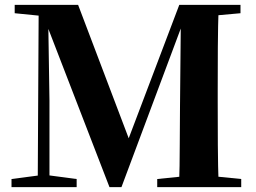

<svg xmlns="http://www.w3.org/2000/svg" viewBox="-20 -764 1047 784"><path d="M27 0V-33L149 -49H172L293 -33V0ZM40 -710V-744H195V-696H180ZM134 0 138 -744H176L182 -353V0ZM427 0 157 -699H150V-744H299L519 -164H492L499 -182L712 -744H767V-699H738L725 -666L476 0ZM622 0V-33L779 -49H806L965 -33V0ZM711 0Q714 -87 714 -172Q714 -257 715 -327L719 -744H873Q870 -657 869.5 -570Q869 -483 869 -394V-349Q869 -260 869.5 -173Q870 -86 873 0ZM791 -696V-744H962V-710L807 -696Z"/></svg>

Font: Noto Serif TC ExtraBold
Style: Regular
Weight: 800
Designer: Ryoko NISHIZUKA 西塚涼子 (kana & ideographs); Frank Grießhammer (Latin, Greek & Cyrillic); Wenlong ZHANG 张文龙 (bopomofo); San
Foundry: Adobe
Version: Version 2.002-H1;hotconv 1.1.0;makeotfexe 2.6.0